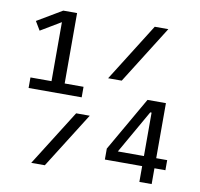

<svg xmlns="http://www.w3.org/2000/svg" viewBox="-78 -780 896 862"><g transform="rotate(10 370.0 -349.0)"><path d="M49 -329V-377H145V-646L53 -591L29 -631L142 -698H205V-377H291V-329ZM393 -434 559 -698H621L455 -434ZM119 0 279 -254H341L181 0ZM612 0V-72H442V-122L584 -369H668V-118H718V-72H668V0ZM612 -316H606L493 -118H612Z"/></g></svg>

Font: IBM Plex Sans Condensed
Style: Regular
Weight: 400
Width: 3
Designer: Mike Abbink, Paul van der Laan, Pieter van Rosmalen
Foundry: Bold Monday
Version: Version 1.1